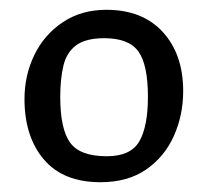

<svg xmlns="http://www.w3.org/2000/svg" viewBox="-20 -727 426 392"><path d="M185 -355Q109 -355 69.5 -401.5Q30 -448 30 -525Q30 -573 50 -614.5Q70 -656 108 -681.5Q146 -707 197 -707Q271 -707 312.5 -661.5Q354 -616 354 -541Q354 -492 335 -449.5Q316 -407 278.5 -381Q241 -355 185 -355ZM198 -408Q247 -408 264.5 -438.5Q282 -469 282 -529Q282 -595 262.5 -622Q243 -649 193 -649Q155 -649 135.5 -634.5Q116 -620 109.5 -593Q103 -566 103 -529Q103 -464 123 -436Q143 -408 198 -408Z"/></svg>

Font: Faustina
Style: Regular
Weight: 400
Designer: Alfonso Garcia
Foundry: http://www.omnibus-type.com
Version: Version 1.200